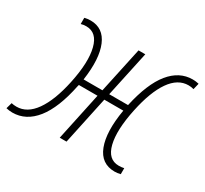

<svg xmlns="http://www.w3.org/2000/svg" viewBox="-135 -706 942 883"><g transform="rotate(30 336.5 -264.5)"><path d="M15 9Q7 9 -1.5 8Q-10 7 -18 5L-9 -27Q3 -24 18 -24Q74 -24 115 -82Q156 -140 179 -248Q204 -366 186.5 -435.5Q169 -505 112 -505Q97 -505 84 -501V-534Q100 -538 116 -538Q184 -538 212 -471.5Q240 -405 223 -287H323L375 -529H411L359 -287H459Q487 -414 537.5 -476Q588 -538 658 -538Q666 -538 675 -537Q684 -536 691 -534L683 -501Q670 -505 655 -505Q599 -505 558.5 -447Q518 -389 495 -280Q470 -162 487 -93Q504 -24 561 -24Q576 -24 589 -27V5Q572 9 558 9Q486 9 459 -61Q432 -131 453 -254H352L298 0H262L316 -254H217L215 -247Q189 -119 138 -55Q87 9 15 9Z"/></g></svg>

Font: Noto Sans Condensed ExtraLight
Style: Italic
Weight: 200
Width: 3
Italic angle: -12°
Designer: Monotype Design Team
Foundry: Monotype Imaging Inc.
Version: Version 2.013; ttfautohint (v1.8.4.7-5d5b)